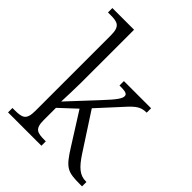

<svg xmlns="http://www.w3.org/2000/svg" viewBox="-215 -874 989 989"><g transform="rotate(45 279.0 -380.0)"><path d="M19 0H262V-32H256C199 -32 177 -38 177 -102V-191L266 -274L374 -103C433 -9 451 0 544 0H558V-32H554C510 -32 480 -57 439 -120L309 -320L398 -417C455 -480 474 -504 525 -504V-536H327V-504C367 -504 385 -501 385 -484C385 -468 374 -448 310 -380L173 -233C174 -259 177 -331 177 -374V-760H19V-728H37C89 -728 113 -721 113 -655V-105C113 -39 91 -32 33 -32H19Z"/></g></svg>

Font: Noto Serif Georgian Light
Style: Regular
Weight: 300
Designer: Monotype Design Team, Akaki Razmadze
Foundry: Google LLC
Version: Version 2.003